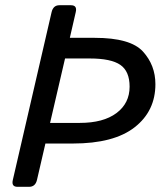

<svg xmlns="http://www.w3.org/2000/svg" viewBox="-20 -721 642 745"><path d="M47.9 3.9Q23.4 3.9 29.8 -22.9L180.2 -673.8Q186.5 -700.7 210.4 -700.7H255.4Q280.3 -700.7 273.9 -673.8L251 -574.2H347.7Q486.3 -574.2 534.7 -521Q583 -467.8 583 -394.5Q583 -290 502.4 -227.1Q421.9 -164.1 262.7 -164.1H156.2L123.5 -22.9Q117.2 3.9 92.8 3.9ZM174.3 -244.1H289.6Q380.9 -244.1 431.9 -282.2Q482.9 -320.3 482.9 -384.8Q482.9 -444.3 447 -469.2Q411.1 -494.1 328.1 -494.1H232.4Z"/></svg>

Font: Istok
Style: Italic
Weight: 500
Italic angle: -13°
Designer: Andrey V. Panov
Foundry: Andrey V. Panov
Version: Version 1.0.3